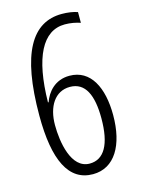

<svg xmlns="http://www.w3.org/2000/svg" viewBox="-112 -787 637 865"><g transform="rotate(-15 206.0 -355.0)"><path d="M47 -305C47 -97 100 12 213 12C314 12 369 -82 369 -222C369 -350 323 -444 224 -444C155 -444 118 -396 103 -353H100C103 -562 160 -673 264 -673C290 -673 316 -668 336 -661V-711C317 -718 290 -722 263 -722C124 -722 47 -597 47 -305ZM211 -38C124 -38 104 -168 104 -246C104 -332 143 -395 213 -395C285 -395 314 -329 314 -222C314 -100 278 -38 211 -38Z"/></g></svg>

Font: Noto Sans Lao ExtraCondensed Light
Style: Regular
Weight: 300
Width: 2
Designer: Monotype Design Team
Foundry: Monotype Imaging Inc.
Version: Version 2.003